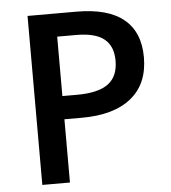

<svg xmlns="http://www.w3.org/2000/svg" viewBox="-52 -761 718 808"><g transform="rotate(-5 307.5 -357.0)"><path d="M94.2 0ZM566.9 -498Q566.9 -386.2 493.7 -326.7Q420.4 -267.1 285.2 -267.1H210.9V0H94.2V-713.9H299.8Q433.6 -713.9 500.2 -659.2Q566.9 -604.5 566.9 -498ZM210.9 -365.2H272.9Q362.8 -365.2 404.8 -396.5Q446.8 -427.7 446.8 -494.1Q446.8 -555.7 409.2 -585.9Q371.6 -616.2 292 -616.2H210.9Z"/></g></svg>

Font: Open Sans Semibold
Style: Regular
Weight: 600
Foundry: Ascender Corporation
Version: Version 1.10; ttfautohint (v1.5.65-e2d9)